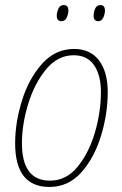

<svg xmlns="http://www.w3.org/2000/svg" viewBox="-20 -731 485 761"><path d="M251 -689Q251 -711 233 -711Q218 -711 211.5 -696.5Q205 -682 205 -669Q205 -647 223 -647Q238 -647 244.5 -661.5Q251 -676 251 -689ZM396 -689Q396 -711 378 -711Q363 -711 357 -696.5Q351 -682 351 -669Q351 -647 369 -647Q383 -647 389.5 -661.5Q396 -676 396 -689ZM407 -366Q407 -446 372.5 -491.5Q338 -537 274 -537Q199 -537 146.5 -478Q94 -419 67 -332Q40 -245 40 -163Q40 10 176 10Q251 10 302.5 -48Q354 -106 380.5 -193Q407 -280 407 -366ZM67 -163Q67 -239 92 -320Q117 -401 163 -456.5Q209 -512 272 -512Q326 -512 353 -472.5Q380 -433 380 -366Q380 -288 356.5 -207Q333 -126 288 -70.5Q243 -15 178 -15Q67 -15 67 -163Z"/></svg>

Font: Noto Sans Display SemiCondensed Thin
Style: Italic
Weight: 250
Width: 4
Designer: Monotype Design team
Foundry: Monotype Imaging Inc.
Version: 1.000